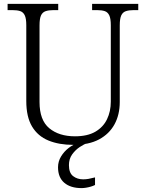

<svg xmlns="http://www.w3.org/2000/svg" viewBox="-20 -734 745 986"><path d="M357 10Q283 10 228.5 -12.5Q174 -35 144.5 -84.5Q115 -134 115 -215V-605Q115 -639 107 -655.5Q99 -672 83.5 -677Q68 -682 45 -682H19V-714H279V-682H253Q230 -682 214 -676.5Q198 -671 190.5 -654.5Q183 -638 183 -603V-210Q183 -117 233 -75.5Q283 -34 365 -34Q429 -34 469.5 -57.5Q510 -81 529.5 -121.5Q549 -162 549 -212V-605Q549 -639 541 -655.5Q533 -672 517.5 -677Q502 -682 479 -682H453V-714H690V-682H665Q642 -682 626 -676.5Q610 -671 602.5 -654.5Q595 -638 595 -603V-210Q595 -145 568 -95.5Q541 -46 488.5 -18Q436 10 357 10ZM399 232Q342 232 310 204.5Q278 177 278 125Q278 95 293.5 69.5Q309 44 333 25.5Q357 7 384 0H431Q412 6 389.5 21Q367 36 350.5 59Q334 82 334 114Q334 154 355.5 170.5Q377 187 407 187Q421 187 435 184.5Q449 182 468 177V216Q458 221 446 224.5Q434 228 421.5 230Q409 232 399 232Z"/></svg>

Font: Noto Serif Thai Light
Style: Regular
Weight: 300
Version: Version 2.001